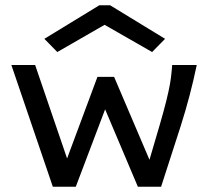

<svg xmlns="http://www.w3.org/2000/svg" viewBox="-20 -706 790 727"><path d="M180 1 23 -460H113L234 -106L349 -415H412L546 -101Q570 -182 585.5 -235.5Q601 -289 610 -325.5Q619 -362 623.5 -387.5Q628 -413 630 -437L632 -460H725Q701 -344 664 -228Q627 -112 590 1H502L378 -292L267 1ZM197 -509 148 -559 356 -686H397L605 -559L556 -509L376 -612Z"/></svg>

Font: Inconsolata ExtraExpanded Medium
Style: Regular
Weight: 500
Width: 8
Monospace: yes
Designer: Raph Levien, Cyreal, Brenton Simpson
Foundry: Raph Levien, Cyreal, Google
Version: Version 3.001; ttfautohint (v1.8.2.53-6de2)